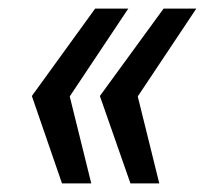

<svg xmlns="http://www.w3.org/2000/svg" viewBox="-20 -530 476 446"><path d="M283 -104 212 -307 360 -510H436L300 -306L350 -104ZM124 -104 54 -307 201 -510H278L142 -306L192 -104Z"/></svg>

Font: Saira SemiCondensed Medium
Style: Italic
Weight: 500
Width: 4
Italic angle: -12°
Designer: Hector Gatti with collaboration of the Omnibus-Type team
Foundry: Omnibus-Type
Version: Version 1.101